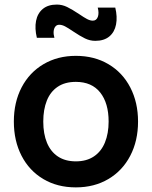

<svg xmlns="http://www.w3.org/2000/svg" viewBox="-20 -797 658 832"><path d="M392.8 -620Q369.8 -620 348.2 -630.5Q326.6 -641 296.7 -661.1Q275.1 -675.8 261.8 -682.8Q248.5 -689.7 236.8 -689.7Q226.2 -689.7 220 -682.1Q213.8 -674.5 212.5 -661.6Q211.3 -648.7 215.7 -633.3H139.7Q129.9 -673.8 136.2 -706.5Q142.6 -739.2 165.4 -758.2Q188.2 -777.2 226.2 -777.2Q249.3 -777.2 270.9 -766.7Q292.5 -756.2 322.6 -736.1Q344.2 -721.3 357.4 -714.4Q370.7 -707.5 382.3 -707.5Q397.8 -707.5 403.9 -723.7Q409.9 -739.9 403.5 -764.2H479.5Q489.2 -723.8 482.9 -691Q476.6 -658.1 453.8 -639Q430.9 -620 392.8 -620ZM308.7 15Q228.5 15 167.6 -21.2Q106.7 -57.4 73.3 -122.2Q40 -186.9 40 -270.2Q40 -353.9 73.8 -418.6Q107.7 -483.2 168.8 -519.1Q230 -555 308.7 -555Q388.9 -555 450 -518.8Q511.2 -482.7 544.7 -417.8Q578.2 -353 578.2 -270.2Q578.2 -186.7 544.4 -122Q510.7 -57.2 449.5 -21.1Q388.3 15 308.7 15ZM308.7 -97.8Q355.2 -97.8 387.1 -119.3Q419 -140.8 434.8 -179.8Q450.7 -218.8 450.7 -270.2Q450.7 -350.2 414.2 -396.2Q377.7 -442.2 308.7 -442.2Q261.2 -442.2 229.8 -420.8Q198.2 -399.5 182.9 -360.9Q167.5 -322.2 167.5 -270.2Q167.5 -217 183.6 -178.2Q199.8 -139.5 231.2 -118.7Q262.8 -97.8 308.7 -97.8Z"/></svg>

Font: Manrope
Style: Regular
Weight: 400
Designer: Mikhail Sharanda
Foundry: Mikhail Sharanda
Version: Version 4.503